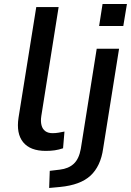

<svg xmlns="http://www.w3.org/2000/svg" viewBox="-20 -740 650 953"><path d="M207 9Q130 9 95 -34Q60 -77 72 -156L160 -705H271L185 -164Q181 -138 186 -118.5Q191 -99 205 -89Q219 -79 241 -79Q256 -79 270.5 -81.5Q285 -84 300 -87L293 -4Q272 3 252 6Q232 9 207 9ZM472 -611 489 -720H610L592 -611ZM224 193 227 108 277 102Q320 97 346 73Q372 49 381 -1L460 -498H571L492 -3Q486 41 470 75Q454 109 429 132Q404 155 366.5 169Q329 183 278 188Z"/></svg>

Font: Nunito Sans 7pt SemiBold
Style: Italic
Weight: 600
Italic angle: -9°
Designer: Vernon Adams
Foundry: Vernon Adams
Version: Version 3.101;gftools[0.9.27]